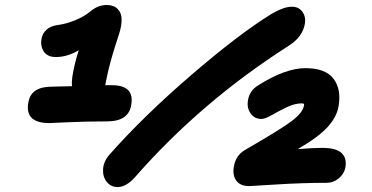

<svg xmlns="http://www.w3.org/2000/svg" viewBox="-20 -738 1500 775"><path d="M179.2 -241.2Q77.1 -241.2 95.2 -328.1Q106.9 -388.2 189.9 -388.2Q204.6 -388.2 271 -390.1Q268.6 -403.8 272 -428.2Q280.3 -481 297.9 -535.2Q251.5 -507.8 206.1 -507.8Q170.9 -507.8 156.5 -530.5Q142.1 -553.2 147.9 -583Q151.4 -603 167.7 -618.2Q184.1 -633.3 213.9 -637.2Q248.5 -641.6 285.2 -657Q321.8 -672.4 346.2 -692.9Q375.5 -717.8 411.1 -717.8Q439.5 -717.8 455.1 -701.7Q470.7 -685.5 470.9 -660.4Q471.2 -635.3 461.9 -605Q454.1 -581.1 447.5 -560.1Q440.9 -539.1 436.3 -524.2Q431.6 -509.3 427.5 -493.2Q423.3 -477.1 421.1 -469.2Q418.9 -461.4 415.8 -447.3Q412.6 -433.1 411.9 -429.7Q411.1 -426.3 408.2 -411.4Q405.3 -396.5 404.8 -394H432.1Q523.4 -394 509.8 -314.9Q499.5 -248 412.1 -248Q328.1 -248 255.1 -244.6Q182.1 -241.2 179.2 -241.2ZM455.1 17.1Q428.2 17.1 411.4 -3.2Q394.5 -23.4 396 -54.4Q397.5 -85.4 420.9 -112.8Q560.1 -270 752 -435.1Q943.8 -600.1 1073.2 -680.2Q1124.5 -710.9 1158.2 -710.9Q1189.9 -710.9 1204.6 -684.1Q1219.2 -657.2 1203.9 -618.7Q1188.5 -580.1 1143.1 -551.8Q790.5 -326.2 525.9 -23.9Q489.3 17.1 455.1 17.1ZM985.8 13.2Q950.2 13.2 934.1 -8.5Q918 -30.3 923.8 -64.9Q931.6 -111.3 969.2 -132.8Q1111.3 -214.8 1156.7 -248.8Q1202.1 -282.7 1207 -312Q1210 -320.8 1198.2 -320.8Q1169.4 -320.8 1136.7 -304.9Q1104 -289.1 1076.9 -273.4Q1049.8 -257.8 1035.2 -257.8Q1007.3 -257.8 991.5 -280.3Q975.6 -302.7 981 -333Q986.8 -372.6 1022.9 -394Q1132.3 -462.9 1212.9 -462.9Q1293.9 -462.9 1326.4 -419.9Q1358.9 -377 1346.2 -307.1Q1338.9 -265.6 1302.2 -225.1Q1265.6 -184.6 1182.1 -136.2Q1244.1 -141.1 1280.8 -141.1Q1336.9 -141.1 1358.9 -120.1Q1380.9 -99.1 1374 -61Q1369.1 -36.6 1347.7 -18.3Q1326.2 0 1296.9 0Q1200.7 0 1095.9 6.6Q991.2 13.2 985.8 13.2Z"/></svg>

Font: Shantell Sans Normal
Style: Italic
Weight: 800
Italic angle: -11.31°
Designer: Stephen Nixon, Anya Danilova, Shantell Martin
Foundry: Arrow Type
Version: Version 1.006;[559af2be0]